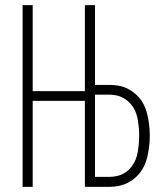

<svg xmlns="http://www.w3.org/2000/svg" viewBox="-20 -731 640 751"><path d="M68.4 0H107.9V-336.4H312V0H407.2Q448.2 -0.5 476.6 -14.4Q504.9 -28.3 523.4 -50.3Q547.9 -79.6 556.9 -120.4Q565.9 -161.1 565.9 -200.2Q565.9 -244.1 555.7 -285.4Q545.4 -326.7 520 -353.5Q500.5 -374.5 473.9 -386.7Q447.3 -398.9 407.2 -398.9H351.6V-710.9H312V-374.5H107.9V-710.9H68.4ZM351.6 -360.8H407.2Q437.5 -360.4 457.8 -350.1Q478 -339.8 491.7 -323.7Q511.7 -300.8 518.1 -266.6Q524.4 -232.4 524.4 -201.2Q524.4 -171.4 519 -137.7Q513.7 -104 494.1 -78.6Q481.4 -61.5 460.2 -50.5Q439 -39.6 407.2 -39.1H351.6Z"/></svg>

Font: Roboto Mono ExtraLight
Style: Regular
Weight: 250
Monospace: yes
Designer: Google
Version: Version 3.000